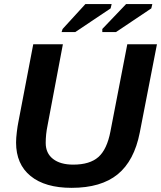

<svg xmlns="http://www.w3.org/2000/svg" viewBox="-20 -903 783 933"><path d="M335.9 -103Q416.5 -103 458.3 -140.1Q500 -177.2 516.6 -264.2L598.6 -688H742.7L659.2 -258.8Q632.3 -121.6 551.8 -55.9Q471.2 9.8 328.1 9.8Q199.2 9.8 128.7 -47.6Q58.1 -105 58.1 -210.4Q58.1 -231.9 61.8 -262Q65.4 -292 69.3 -310.1L141.6 -688H285.6L210.9 -292.5Q202.1 -250 202.1 -208.5Q202.1 -158.2 237.8 -130.6Q273.4 -103 335.9 -103ZM279.3 -747.1 284.2 -762.2 395 -883.3H522.5L517.6 -862.3L345.7 -747.1ZM477.1 -747.1V-762.2L592.8 -883.3H720.2L715.3 -862.3L543.5 -747.1Z"/></svg>

Font: Liberation Sans
Style: Bold Italic
Weight: 700
Italic angle: -12°
Designer: Steve Matteson
Foundry: Ascender Corporation
Version: Version 2.1.5